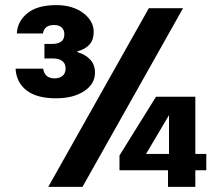

<svg xmlns="http://www.w3.org/2000/svg" viewBox="-20 -732 851 752"><path d="M563 -700H697L303 0H169ZM788 -129V-65H745V0H638V-65H448V-123L591 -353H745V-129ZM642 -129V-281L552 -129ZM46 -601Q48 -648 87 -680Q126 -712 201 -712Q233 -712 259.5 -704Q286 -696 305.5 -681.5Q325 -667 336 -648Q347 -629 347 -607Q347 -575 329.5 -556.5Q312 -538 283 -531V-528Q314 -519 333 -499Q352 -479 352 -447Q352 -403 309.5 -375Q267 -347 199 -347Q124 -347 84 -378Q44 -409 41 -463H149Q155 -425 194 -425Q213 -425 225 -435Q237 -445 237 -464Q237 -483 224 -493Q211 -503 189 -503H154V-560H185Q207 -560 219.5 -569Q232 -578 232 -598Q232 -615 221.5 -624.5Q211 -634 191 -634Q154 -634 148 -601Z"/></svg>

Font: SVN-Poppins SemiBold
Style: Regular
Weight: 600
Designer: Ninad Kale (Devanagari), Jonny Pinhorn (Latin)
Foundry: Indian Type Foundry
Version: Version 3.002 2017